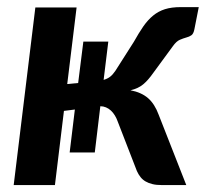

<svg xmlns="http://www.w3.org/2000/svg" viewBox="-20 -534 602 554"><path d="M174 -291.5 201 -512.5H82L19.5 0H138.5L164.5 -214L196 -218L181 -94H253.5L269.5 -227.5C275.2 -227.5 280.6 -226.4 285.8 -224.2C290.9 -222.1 295.7 -219 300 -215C304.3 -211 308.1 -206.4 311.2 -201.2C314.4 -196.1 317 -190.7 319 -185L375 -40.5C378 -33.8 381.5 -28 385.5 -23C389.5 -18 394.3 -13.8 400 -10.5C405.7 -7.2 412.2 -4.6 419.8 -2.8C427.2 -0.9 436.3 0 447 0H517.5L438 -202.5C430.3 -223.5 420.1 -239.6 407.2 -250.8C394.4 -261.9 377.5 -269.5 356.5 -273.5C371.2 -276.8 383.3 -282.5 393 -290.5C402.7 -298.5 412.5 -309.7 422.5 -324L479 -401C485.7 -410.3 492.3 -416.4 499 -419.2C505.7 -422.1 511.8 -424.2 517.5 -425.8C523.2 -427.2 528.1 -429.4 532.2 -432.2C536.4 -435.1 539.3 -441 541 -450L553.5 -513.5H502C484 -513.5 468.7 -511.5 456 -507.5C443.3 -503.5 431.9 -497.3 421.8 -489C411.6 -480.7 402.2 -470.2 393.5 -457.8C384.8 -445.2 375.7 -430.3 366 -413L312.5 -329C307.5 -321.7 302.4 -316.1 297.2 -312.2C292.1 -308.4 286 -305.5 279 -303.5L292.5 -414H220.5L205.5 -294.5Z"/></svg>

Font: Lato
Style: Bold Italic
Weight: 700
Italic angle: -7°
Designer: Lukasz Dziedzic
Foundry: tyPoland Lukasz Dziedzic
Version: Version 2.007; 2014-02-27